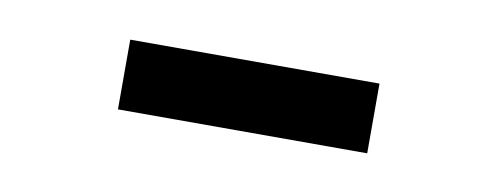

<svg xmlns="http://www.w3.org/2000/svg" viewBox="-26 -748 513 198"><g transform="rotate(10 230.5 -648.5)"><path d="M100 -612V-685H361V-612Z"/></g></svg>

Font: Syne Med Modified
Style: Regular
Weight: 500
Designer: Lucas Descroix
Foundry: Bonjour Monde
Version: Version 2.200